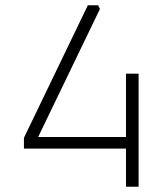

<svg xmlns="http://www.w3.org/2000/svg" viewBox="-20 -710 618 730"><path d="M71 -145V-186L314 -690H353L360 -676L125 -189H459V-430H507V0H459V-145Z"/></svg>

Font: Oxanium ExtraLight ExtraLight
Style: Regular
Weight: 250
Version: Version 2.000